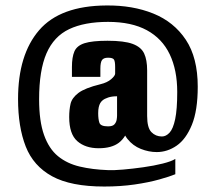

<svg xmlns="http://www.w3.org/2000/svg" viewBox="-20 -613 798 702"><path d="M361 69Q239 69 170.5 31.5Q102 -6 74 -77.5Q46 -149 46 -251Q46 -413 123 -502.5Q200 -592 369 -593Q465 -594 540.5 -563.5Q616 -533 659.5 -467.5Q703 -402 703 -296Q703 -209 681.5 -156.5Q660 -104 626 -80.5Q592 -57 553 -57Q524 -57 495 -68.5Q466 -80 446 -105Q426 -130 423 -171L455 -157Q441 -111 414.5 -91Q388 -71 341 -71Q292 -71 262.5 -97Q233 -123 233 -185Q233 -212 238 -233.5Q243 -255 266.5 -273Q290 -291 347 -305Q372 -311 386.5 -323.5Q401 -336 401 -344Q401 -350 401 -356Q401 -362 401 -368Q401 -389 396.5 -395.5Q392 -402 375 -402Q359 -402 353 -393.5Q347 -385 347 -362V-332H243V-368Q243 -404 252 -425Q261 -446 289 -455Q317 -464 373 -464Q434 -464 465 -452.5Q496 -441 507 -417.5Q518 -394 518 -356V-189Q518 -146 533.5 -130Q549 -114 572 -114Q587 -114 600 -128Q613 -142 620.5 -177.5Q628 -213 628 -277Q628 -357 600.5 -414.5Q573 -472 517 -502.5Q461 -533 375 -533Q289 -533 233 -506.5Q177 -480 150 -418Q123 -356 123 -250Q123 -170 141 -119.5Q159 -69 192 -42Q225 -15 271.5 -4Q318 7 375 9Q395 10 430 7Q465 4 504 -1.5Q543 -7 575 -15Q607 -23 621 -32V24Q602 32 563 43Q524 54 472.5 61.5Q421 69 361 69ZM375 -151Q392 -151 398.5 -158.5Q405 -166 406.5 -175Q408 -184 408 -190V-261Q389 -261 375.5 -256.5Q362 -252 355 -246Q350 -242 346.5 -236Q343 -230 341 -221Q339 -212 339 -199Q339 -177 343.5 -164Q348 -151 375 -151Z"/></svg>

Font: Alumni Sans Thin Black
Style: Regular
Weight: 900
Version: Version 1.018